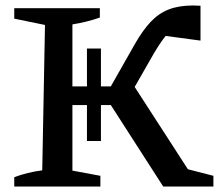

<svg xmlns="http://www.w3.org/2000/svg" viewBox="-20 -680 802 700"><path d="M32 0V-34Q80 -52 134 -59L144 -589L32 -612V-650H344V-616Q299 -600 244 -591V-365H297V-503H348V-365H384L472 -520Q500 -569 529 -600Q558 -631 595 -645.5Q632 -660 684 -660Q697 -660 711 -659V-532L584 -549Q564 -524 542 -487L471 -363L665 -63L758 -39V0H575L384 -297H348V-166H297V-297H244V-58L346 -39V0Z"/></svg>

Font: Piazzolla SC Medium
Style: Regular
Weight: 500
Designer: Juan Pablo del Peral
Foundry: Huerta Tipografica
Version: Version 1.330